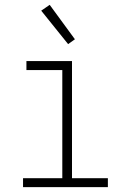

<svg xmlns="http://www.w3.org/2000/svg" viewBox="-20 -772 540 792"><path d="M75 0V-37H237V-483H89V-520H277V-37H425V0ZM261 -590 150 -728 185 -752 289 -610Z"/></svg>

Font: Iosevka Extralight
Style: Regular
Weight: 200
Monospace: yes
Designer: Belleve Invis
Foundry: Belleve Invis
Version: Version 32.0.1; ttfautohint (v1.8.4)